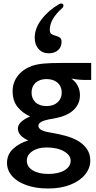

<svg xmlns="http://www.w3.org/2000/svg" viewBox="-20 -831 550 1095"><path d="M246 10Q196 10 164.5 31.5Q133 53 133 85Q133 120 166.5 140.5Q200 161 255 161Q314 161 348.5 140Q383 119 383 85Q383 54 345 32Q307 10 246 10ZM332 -303Q332 -338 308.5 -359Q285 -380 245 -380Q206 -380 183 -359Q160 -338 160 -303Q160 -269 182.5 -247.5Q205 -226 245 -226Q285 -226 308.5 -247.5Q332 -269 332 -303ZM500 -472V-375H470Q426 -375 387 -383Q436 -347 436 -287Q436 -254 419.5 -228Q403 -202 375 -185Q351 -171 323.5 -163.5Q296 -156 258 -150Q199 -138 199 -114Q199 -99 216.5 -89.5Q234 -80 273 -74Q319 -66 353.5 -56.5Q388 -47 417 -32Q453 -13 474 16.5Q495 46 495 85Q495 127 466 163.5Q437 200 382.5 222Q328 244 255 244Q183 244 129.5 224.5Q76 205 48 172Q20 139 20 98Q20 50 55 17.5Q90 -15 141 -30Q82 -57 82 -98Q82 -137 152 -167Q110 -185 81 -220Q52 -255 52 -311Q52 -360 81 -398Q110 -436 162 -455Q191 -465 229.5 -468.5Q268 -472 330 -472ZM178 -617Q178 -669 217 -720.5Q256 -772 318 -808Q324 -811 329 -811Q335 -811 338.5 -807.5Q342 -804 342 -799Q342 -791 334 -784Q300 -754 282 -723Q264 -692 264 -662Q264 -644 272.5 -637.5Q281 -631 298 -627Q315 -622 323 -615.5Q331 -609 331 -592Q331 -563 311 -545Q291 -527 259 -527Q222 -527 200 -551.5Q178 -576 178 -617Z"/></svg>

Font: Madhuban Medium
Style: Regular
Weight: 500
Designer: jaikishan Patel
Foundry: MagicType
Version: Version 1.000